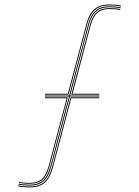

<svg xmlns="http://www.w3.org/2000/svg" viewBox="-20 -826 618 852"><path d="M60 0.5 61 -3.5Q80.2 1.5 112 1.5Q153 1.5 176 -18.5Q199 -38.5 211.2 -84.5L293.2 -394H420.5V-390H296.2L215 -83.5Q202.2 -36 178.4 -15.2Q154.5 5.5 112 5.5Q79.5 5.5 60 0.5ZM64 -15 64.8 -19Q73.5 -16.8 85.6 -15.6Q97.8 -14.5 112 -14.5Q146.2 -14.5 165.6 -31.8Q185 -49 195.8 -88.8L275.8 -390H179.5V-394H280.8L199.5 -87.8Q188.8 -46.2 168.4 -28.4Q148 -10.5 112 -10.5Q97.5 -10.5 85.1 -11.8Q72.8 -13 64 -15ZM179.5 -406V-410H281L362.5 -717Q375 -764.8 399.1 -785.4Q423.2 -806 465.5 -806Q497.5 -806 517.5 -801L516.5 -797Q497.2 -802 465.5 -802Q424.8 -802 401.8 -782.1Q378.8 -762.2 366.2 -716L284 -406ZM296.5 -406 378 -712.8Q389 -754.2 409.4 -772.1Q429.8 -790 465.5 -790Q480 -790 492.5 -788.9Q505 -787.8 513.5 -785.5L512.5 -781.5Q495.8 -786 465.5 -786Q431.5 -786 411.9 -768.8Q392.2 -751.5 381.8 -711.8L301.8 -410H420.5V-406ZM62 -7.2 63 -11.2Q81.5 -6.5 112 -6.5Q149.5 -6.5 170.8 -25.1Q192 -43.8 203.5 -86.8L286 -398H179.5V-402H287L370.2 -715Q382 -759.5 404.2 -778.8Q426.5 -798 465.5 -798Q496 -798 515.5 -793.2L514.5 -789.2Q505.5 -791.5 492.9 -792.8Q480.2 -794 465.5 -794Q428 -794 406.8 -775.5Q385.5 -757 374 -714L291.2 -402H420.5V-398H290.2L207.2 -85.5Q195.5 -41 173.4 -21.8Q151.2 -2.5 112 -2.5Q81.5 -2.5 62 -7.2Z"/></svg>

Font: Big Shoulders Inline Display SC Thin
Style: Regular
Weight: 100
Designer: Patric King
Foundry: XO Type Co
Version: Version 2.002